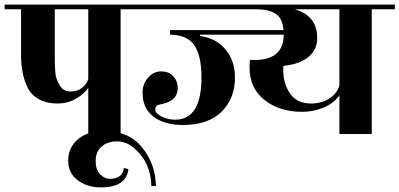

<svg xmlns="http://www.w3.org/2000/svg" viewBox="-40 -580 1729 831"><path d="M582 -560V-540H482V0H342V-201Q327 -175 290 -153.5Q253 -132 208 -132Q163 -132 129.5 -150Q96 -168 80 -200Q51 -257 51 -345V-540H-20V-560ZM342 -540H197V-338Q197 -260 204 -241.5Q211 -223 219 -210Q234 -184 265 -184Q296 -184 316 -200.5Q336 -217 342 -238Z M546 66Q510 32 467 32Q424 32 399 55Q374 78 374 116Q374 154 393 174Q412 194 437 194Q462 194 478 182Q494 170 496 147L516 152Q506 231 397 231Q337 231 296 200Q255 169 255 114.5Q255 60 296.5 23.5Q338 -13 412 -13Q518 -13 575.5 58.5Q633 130 635 225H615Q613 127 546 66Z M1669 -560V-540H1569V0H1429V-167Q1404 -132 1359.5 -114Q1315 -96 1269 -96Q1169 -96 1104.5 -147.5Q1040 -199 1040 -289Q1040 -307 1042 -321Q1052 -320 1059 -320Q1188 -320 1188 -430H826V-424Q895 -415 936 -366Q977 -317 977 -245Q977 -154 919 -96.5Q861 -39 751 -39Q672 -39 624.5 -75Q577 -111 577 -179Q577 -216 600.5 -243.5Q624 -271 657 -271Q690 -271 709.5 -250.5Q729 -230 729 -199Q729 -150 677 -134Q671 -132 660.5 -129.5Q650 -127 645 -126Q632 -122 632 -106Q632 -90 658.5 -76Q685 -62 718 -62Q832 -62 832 -245Q832 -338 801.5 -383.5Q771 -429 696 -430V-450H1187Q1183 -501 1153 -520.5Q1123 -540 1068 -540H542V-560ZM1429 -540H1234Q1281 -528 1307 -496.5Q1333 -465 1333 -415Q1333 -365 1295 -333.5Q1257 -302 1187 -295Q1186 -289 1186 -285Q1186 -281 1186 -277Q1186 -218 1215.5 -175Q1245 -132 1306 -132Q1351 -132 1384.5 -153Q1418 -174 1429 -210Z"/></svg>

Font: Rozha One
Style: Regular
Weight: 400
Designer: Tim Donaldson, Indian Type Foundry
Foundry: Indian Type Foundry
Version: Version 1.301;PS 1.0;hotconv 1.0.78;makeotf.lib2.5.61930; tt